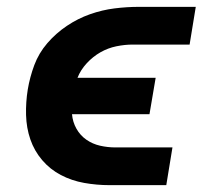

<svg xmlns="http://www.w3.org/2000/svg" viewBox="-20 -540 640 560"><path d="M465 0H299Q262 0 225.5 -6.5Q189 -13 157.5 -29.5Q126 -46 103 -73Q80 -100 68.5 -133.5Q57 -167 56 -204.5Q55 -242 61 -279Q67 -315 80 -350Q93 -385 118 -414Q143 -443 175 -464.5Q207 -486 242.5 -498.5Q278 -511 314 -515.5Q350 -520 385 -520H551L533 -410H367Q344 -410 319.5 -405Q295 -400 273 -387.5Q251 -375 233 -355.5Q215 -336 206 -313H434L416 -207H190Q192 -184 203 -164.5Q214 -145 232 -132.5Q250 -120 272 -115Q294 -110 317 -110H483Z"/></svg>

Font: Iosevka Aile Extrabold Oblique
Style: Regular
Weight: 800
Italic angle: -9°
Designer: Belleve Invis
Foundry: Belleve Invis
Version: Version 31.1.0; ttfautohint (v1.8.4)